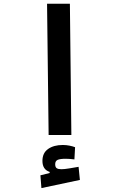

<svg xmlns="http://www.w3.org/2000/svg" viewBox="-20 -713 626 1014"><path d="M236.8 0 228.5 -693.4H349.1L356.9 0ZM198.7 280.3 193.4 212.9 242.2 200.7V194.8Q204.1 182.6 204.1 136.7Q204.1 94.7 234.1 73.7Q264.2 52.7 311.5 52.7Q330.1 52.7 347.2 56.2Q364.3 59.6 376.5 64.5L373 128.9Q346.7 125.5 327.1 125.5Q297.4 125.5 284.4 131.3Q271.5 137.2 271.5 154.3Q271.5 169.9 279.5 175.3Q287.6 180.7 304.2 180.7Q319.3 180.7 346.2 176.3Q373 171.9 395 168L401.9 237.3Z"/></svg>

Font: Cascadia Code SemiBold
Style: Regular
Weight: 600
Monospace: yes
Designer: Aaron Bell
Foundry: Saja Typeworks
Version: Version 2404.023; ttfautohint (v1.8.4)